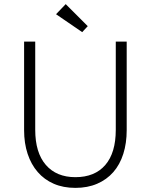

<svg xmlns="http://www.w3.org/2000/svg" viewBox="-20 -902 733 932"><path d="M346 10Q287 10 241 -10Q195 -30 163 -67Q131 -104 114 -155.5Q97 -207 97 -270V-700H151V-272Q151 -161 202.5 -101.5Q254 -42 346 -42Q440 -42 491 -101Q542 -160 542 -272V-700H595V-270Q595 -207 578.5 -155Q562 -103 530 -66.5Q498 -30 451.5 -10Q405 10 346 10ZM406 -775 379 -746 252 -833 299 -882Z"/></svg>

Font: Tilda Sans Light
Style: Regular
Weight: 300
Designer: ParaType Ltd
Foundry: ParaType Ltd
Version: Version 1.009